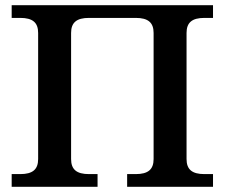

<svg xmlns="http://www.w3.org/2000/svg" viewBox="-20 -720 866 740"><path d="M254 -107V-593C254 -633 275 -651 323 -651H503C551 -651 572 -633 572 -593V-107C572 -67 551 -49 503 -49H470V0H801V-49H768C720 -49 699 -67 699 -107V-593C699 -633 720 -651 768 -651H801V-700H25V-651H58C106 -651 127 -633 127 -593V-107C127 -67 106 -49 58 -49H25V0H356V-49H323C275 -49 254 -67 254 -107Z"/></svg>

Font: LT Superior Serif Semibold
Style: Regular
Weight: 600
Designer: Daniel Lyons
Foundry: LyonsType
Version: Version 2.120;FEAKit 1.0